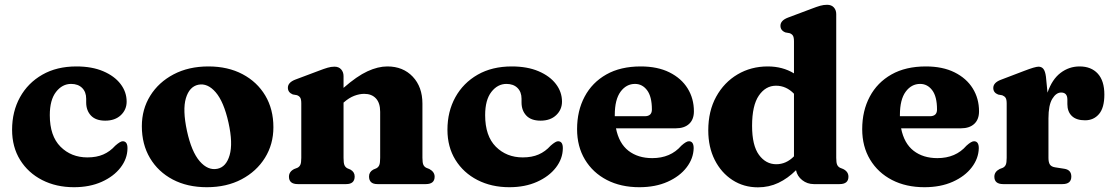

<svg xmlns="http://www.w3.org/2000/svg" viewBox="-20 -769 4646 802"><path d="M509 -344.5Q509 -311 484.8 -288Q460.5 -265 419.5 -265Q380 -265 360 -286.2Q340 -307.5 340 -341V-356.5Q340 -385 323 -401.8Q306 -418.5 277 -418.5Q240 -418.5 214 -385Q188 -351.5 188 -288Q188 -201 232.8 -156.2Q277.5 -111.5 345 -111.5Q383.5 -111.5 411.5 -123.8Q439.5 -136 461.5 -160.5Q483 -179.5 493 -179Q513 -178.5 512.5 -149Q512 -106 483.5 -69Q455 -32 404.8 -9.5Q354.5 13 289 13Q214.5 13 156 -17Q97.5 -47 64 -101Q30.5 -155 30.5 -227Q30.5 -303 63.5 -362.8Q96.5 -422.5 156.8 -457Q217 -491.5 299 -491.5Q364 -491.5 411 -471.5Q458 -451.5 483.5 -418.2Q509 -385 509 -344.5Z M850.5 -491.5Q932 -491.5 993 -459.2Q1054 -427 1088 -370Q1122 -313 1122 -237.5Q1122 -166.5 1086.8 -109.8Q1051.5 -53 989 -20Q926.5 13 844 13Q762.5 13 701.5 -19.2Q640.5 -51.5 606.5 -108.8Q572.5 -166 572.5 -242Q572.5 -312.5 607.5 -369Q642.5 -425.5 705.2 -458.5Q768 -491.5 850.5 -491.5ZM888 -64Q925 -71.5 939.2 -121Q953.5 -170.5 934.5 -256.5Q915 -344 881 -383.5Q847 -423 808 -415Q771 -407 756.5 -358.8Q742 -310.5 761 -222Q780 -135 814.2 -95.5Q848.5 -56 888 -64Z M1415 -451V-402Q1471 -451 1515 -471.2Q1559 -491.5 1598 -491.5Q1663.5 -491.5 1704 -448.8Q1744.5 -406 1744.5 -336V-110Q1744.5 -89 1748.5 -80.5Q1752.5 -72 1761 -68L1773.5 -63Q1795.5 -51 1795.5 -31Q1795.5 0 1758.5 0H1556.5Q1521.5 0 1521.5 -32Q1521.5 -50.5 1539 -60.5L1552 -66Q1560.5 -70.5 1564.2 -79.2Q1568 -88 1568 -110V-302Q1568 -339 1550.2 -358Q1532.5 -377 1501.5 -377Q1481.5 -377 1459.8 -368.8Q1438 -360.5 1417 -342L1415 -340.5V-109.5Q1415 -88 1418.8 -79.2Q1422.5 -70.5 1431 -66L1444 -60.5Q1461.5 -50.5 1461.5 -32Q1461.5 0 1426 0H1224Q1187 0 1187 -31Q1187 -52 1209 -63L1222 -68Q1230.5 -72 1234.5 -80.5Q1238.5 -89 1238.5 -109.5V-337Q1238.5 -354.5 1233.8 -361.5Q1229 -368.5 1220 -371.5L1203 -374.5Q1182.5 -383 1182.5 -402.5Q1182.5 -424.5 1213.5 -436.5L1312 -473.5Q1334 -482 1348.5 -486.2Q1363 -490.5 1377 -490.5Q1395 -490.5 1405 -479.2Q1415 -468 1415 -451Z M2327.5 -344.5Q2327.5 -311 2303.2 -288Q2279 -265 2238 -265Q2198.5 -265 2178.5 -286.2Q2158.5 -307.5 2158.5 -341V-356.5Q2158.5 -385 2141.5 -401.8Q2124.5 -418.5 2095.5 -418.5Q2058.5 -418.5 2032.5 -385Q2006.5 -351.5 2006.5 -288Q2006.5 -201 2051.2 -156.2Q2096 -111.5 2163.5 -111.5Q2202 -111.5 2230 -123.8Q2258 -136 2280 -160.5Q2301.5 -179.5 2311.5 -179Q2331.5 -178.5 2331 -149Q2330.5 -106 2302 -69Q2273.5 -32 2223.2 -9.5Q2173 13 2107.5 13Q2033 13 1974.5 -17Q1916 -47 1882.5 -101Q1849 -155 1849 -227Q1849 -303 1882 -362.8Q1915 -422.5 1975.2 -457Q2035.5 -491.5 2117.5 -491.5Q2182.5 -491.5 2229.5 -471.5Q2276.5 -451.5 2302 -418.2Q2327.5 -385 2327.5 -344.5Z M2878.5 -304Q2878.5 -270 2858.5 -251.5Q2838.5 -233 2802.5 -233H2553Q2565.5 -170 2605.2 -139.2Q2645 -108.5 2704.5 -108.5Q2781 -108.5 2826 -160.5Q2847 -179.5 2858 -179Q2877.5 -178.5 2877.5 -150Q2876.5 -107 2848 -69.8Q2819.5 -32.5 2768.8 -9.8Q2718 13 2650.5 13Q2573.5 13 2515 -17.2Q2456.5 -47.5 2423.5 -102.2Q2390.5 -157 2390.5 -229.5Q2390.5 -306 2422 -365.2Q2453.5 -424.5 2512.8 -458Q2572 -491.5 2656.5 -491.5Q2726.5 -491.5 2776.2 -466.8Q2826 -442 2852.2 -399.8Q2878.5 -357.5 2878.5 -304ZM2548 -288.5Q2548 -286 2548 -283.5H2673Q2703 -283.5 2703 -311.5Q2703 -365.5 2683 -392Q2663 -418.5 2632.5 -418.5Q2596 -418.5 2572 -385.8Q2548 -353 2548 -288.5Z M2938.5 -224.5Q2938.5 -305 2971.5 -365Q3004.5 -425 3060.8 -458.2Q3117 -491.5 3187 -491.5Q3249 -491.5 3296.5 -462.5V-596Q3296.5 -613.5 3291.8 -620.5Q3287 -627.5 3278 -630.5L3261 -633.5Q3240 -641.5 3240 -661.5Q3240 -683.5 3271.5 -695.5L3370 -732.5Q3392 -741 3406.2 -745Q3420.5 -749 3435 -749Q3453 -749 3463 -738Q3473 -727 3473 -710V-109.5Q3473 -89 3477 -80.5Q3481 -72 3489.5 -68L3502 -63Q3524 -52 3524 -31Q3524 0 3487 0H3379.5Q3352 0 3331 -16.5Q3310 -33 3305 -58Q3271 -24 3231.5 -5.2Q3192 13.5 3146 13.5Q3086.5 13.5 3039.5 -17Q2992.5 -47.5 2965.5 -101Q2938.5 -154.5 2938.5 -224.5ZM3121.5 -243.5Q3121.5 -161.5 3150.2 -122.2Q3179 -83 3222.5 -83Q3264 -83 3296.5 -116V-377.5Q3264 -411 3221.5 -411Q3178 -411 3149.8 -369.8Q3121.5 -328.5 3121.5 -243.5Z M4069.5 -304Q4069.5 -270 4049.5 -251.5Q4029.5 -233 3993.5 -233H3744Q3756.5 -170 3796.2 -139.2Q3836 -108.5 3895.5 -108.5Q3972 -108.5 4017 -160.5Q4038 -179.5 4049 -179Q4068.5 -178.5 4068.5 -150Q4067.5 -107 4039 -69.8Q4010.5 -32.5 3959.8 -9.8Q3909 13 3841.5 13Q3764.5 13 3706 -17.2Q3647.5 -47.5 3614.5 -102.2Q3581.5 -157 3581.5 -229.5Q3581.5 -306 3613 -365.2Q3644.5 -424.5 3703.8 -458Q3763 -491.5 3847.5 -491.5Q3917.5 -491.5 3967.2 -466.8Q4017 -442 4043.2 -399.8Q4069.5 -357.5 4069.5 -304ZM3739 -288.5Q3739 -286 3739 -283.5H3864Q3894 -283.5 3894 -311.5Q3894 -365.5 3874 -392Q3854 -418.5 3823.5 -418.5Q3787 -418.5 3763 -385.8Q3739 -353 3739 -288.5Z M4349 -448.5 4355.5 -382Q4374.5 -437.5 4410 -464.5Q4445.5 -491.5 4489.5 -491.5Q4538 -491.5 4565.5 -461.5Q4593 -431.5 4593 -374Q4593 -319 4570.8 -292.8Q4548.5 -266.5 4512.5 -266.5Q4476 -266.5 4457.2 -284.5Q4438.5 -302.5 4438.5 -334V-354Q4438 -382.5 4412.5 -382.5Q4391.5 -382.5 4375.5 -356.2Q4359.5 -330 4359.5 -274.5V-109.5Q4359.5 -91 4365.5 -81.8Q4371.5 -72.5 4387.5 -70L4426 -64Q4455 -59.5 4455 -31.5Q4455 0 4418 0H4170.5Q4133.5 0 4133.5 -31Q4133.5 -51.5 4155.5 -63L4168.5 -68Q4177 -72 4181 -80.5Q4185 -89 4185 -109.5V-336.5Q4185 -354 4180.2 -360.8Q4175.5 -367.5 4166.5 -371L4149.5 -374Q4129 -382 4129 -401.5Q4129 -423.5 4160 -435.5L4257 -472.5Q4303.5 -490.5 4318 -490.5Q4331 -490.5 4338.5 -481Q4346 -471.5 4349 -448.5Z"/></svg>

Font: Fraunces 9pt Soft
Style: Bold
Weight: 700
Version: Version 1.000;[b76b70a41]